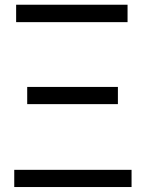

<svg xmlns="http://www.w3.org/2000/svg" viewBox="-20 -751 614 796"><path d="M39.1 24.4V-46.9H525.4V24.4ZM46.9 -659.2V-731.4H508.8V-659.2ZM92.8 -319.3V-390.6H468.8V-319.3Z"/></svg>

Font: GenEi M Gothic v2 Regular
Style: Regular
Weight: 400
Version: Version 2.0